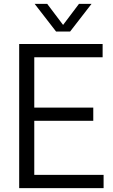

<svg xmlns="http://www.w3.org/2000/svg" viewBox="-20 -966 580 986"><path d="M78.5 0V-740H507V-672H156V-413.5H459V-345.5H156V-68H512V0ZM268 -804 158 -946H222.5L304 -838L385.5 -946H450L340 -804Z"/></svg>

Font: Encode Sans SmCnd
Style: Regular
Weight: 400
Width: 4
Designer: Multiple Designers
Foundry: Impallari Type
Version: Version 3.002; ttfautohint (v1.8.3) -l 8 -r 50 -G 200 -x 14 